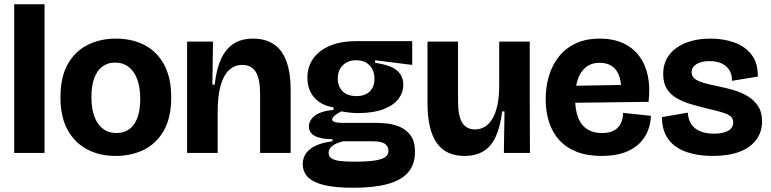

<svg xmlns="http://www.w3.org/2000/svg" viewBox="-20 -721 3633 905"><path d="M47 0V-701H190V0Z M525 14Q449 14 390.5 -17Q332 -48 298.5 -109Q265 -170 265 -262Q265 -357 299 -418Q333 -479 392.5 -509Q452 -539 526 -539Q603 -539 661.5 -508.5Q720 -478 753.5 -416.5Q787 -355 787 -262Q787 -167 752.5 -106Q718 -45 659 -15.5Q600 14 525 14ZM529 -94Q565 -94 590 -112.5Q615 -131 628 -167Q641 -203 641 -254Q641 -309 627 -347Q613 -385 586.5 -405.5Q560 -426 522 -426Q487 -426 462 -407Q437 -388 424 -352Q411 -316 411 -264Q411 -183 442 -138.5Q473 -94 529 -94Z M862 0V-295V-525H984L981 -322H992Q1000 -395 1022 -443Q1044 -491 1081 -515Q1118 -539 1173 -539Q1261 -539 1305.5 -479Q1350 -419 1350 -296V0H1206V-279Q1206 -349 1185.5 -382Q1165 -415 1122 -415Q1086 -415 1060 -391Q1034 -367 1020 -318Q1006 -269 1006 -194V0Z M1645 164Q1557 164 1504.5 150.5Q1452 137 1429.5 112Q1407 87 1407 53Q1407 9 1442 -18.5Q1477 -46 1547 -55V-65Q1493 -65 1464.5 -80Q1436 -95 1436 -125Q1436 -153 1463 -175Q1490 -197 1552 -203V-215Q1494 -224 1461.5 -261Q1429 -298 1429 -355Q1429 -406 1456 -444.5Q1483 -483 1534.5 -505Q1586 -527 1660 -527H1923V-415L1748 -437V-425Q1823 -414 1852 -388Q1881 -362 1881 -323Q1881 -284 1857 -253.5Q1833 -223 1785.5 -205.5Q1738 -188 1667 -188Q1649 -188 1630 -190Q1611 -192 1589 -196Q1567 -185 1556.5 -175.5Q1546 -166 1546 -158Q1546 -152 1552 -148.5Q1558 -145 1568 -143.5Q1578 -142 1591 -142H1747Q1767 -142 1798.5 -139.5Q1830 -137 1861.5 -124.5Q1893 -112 1914.5 -84Q1936 -56 1936 -4Q1936 53 1904.5 90.5Q1873 128 1808.5 146Q1744 164 1645 164ZM1649 41Q1716 41 1750.5 35Q1785 29 1798 18Q1811 7 1811 -9Q1811 -26 1802 -36Q1793 -46 1779.5 -50Q1766 -54 1752 -54.5Q1738 -55 1728 -55H1597Q1559 -45 1544 -31.5Q1529 -18 1529 -1Q1529 17 1543.5 26Q1558 35 1584.5 38Q1611 41 1649 41ZM1660 -268Q1701 -268 1723 -290Q1745 -312 1745 -350Q1745 -389 1722 -413Q1699 -437 1659 -437Q1619 -437 1595.5 -413Q1572 -389 1572 -351Q1572 -326 1582.5 -307Q1593 -288 1612.5 -278Q1632 -268 1660 -268Z M2169 14Q2081 14 2038 -48Q1995 -110 1995 -237V-525H2139V-244Q2139 -173 2159 -142Q2179 -111 2219 -111Q2245 -111 2266 -124Q2287 -137 2302 -163Q2317 -189 2325 -227.5Q2333 -266 2333 -319V-525H2477V-236L2478 0H2355L2358 -196H2347Q2338 -123 2316.5 -76.5Q2295 -30 2258.5 -8Q2222 14 2169 14Z M2816 14Q2747 14 2697 -6Q2647 -26 2615 -62Q2583 -98 2567.5 -147Q2552 -196 2552 -253Q2552 -311 2567.5 -363Q2583 -415 2614.5 -454.5Q2646 -494 2694 -516.5Q2742 -539 2807 -539Q2870 -539 2917 -517.5Q2964 -496 2993.5 -456Q3023 -416 3034 -361.5Q3045 -307 3037 -241L2643 -236V-316L2935 -321L2906 -276Q2911 -324 2900.5 -357.5Q2890 -391 2866.5 -408Q2843 -425 2807 -425Q2768 -425 2742 -404.5Q2716 -384 2703.5 -347Q2691 -310 2691 -258Q2691 -174 2723.5 -134Q2756 -94 2817 -94Q2845 -94 2864 -101.5Q2883 -109 2894.5 -122Q2906 -135 2911.5 -152.5Q2917 -170 2917 -189L3048 -175Q3047 -139 3034 -105.5Q3021 -72 2994 -45Q2967 -18 2923 -2Q2879 14 2816 14Z M3340 14Q3288 14 3243.5 3.5Q3199 -7 3167 -29Q3135 -51 3117.5 -85.5Q3100 -120 3100 -169L3222 -190Q3224 -157 3239 -135Q3254 -113 3281 -102Q3308 -91 3346 -91Q3386 -91 3411 -104Q3436 -117 3436 -144Q3436 -162 3424.5 -172Q3413 -182 3388 -190Q3363 -198 3323 -207Q3278 -218 3238.5 -229.5Q3199 -241 3169 -258.5Q3139 -276 3122.5 -303.5Q3106 -331 3106 -372Q3106 -424 3133.5 -461Q3161 -498 3211.5 -518.5Q3262 -539 3329 -539Q3391 -539 3442 -520.5Q3493 -502 3523 -462.5Q3553 -423 3552 -360L3430 -340Q3431 -370 3417.5 -391Q3404 -412 3380.5 -422.5Q3357 -433 3324 -433Q3285 -433 3262.5 -418.5Q3240 -404 3240 -381Q3240 -362 3254 -350.5Q3268 -339 3295 -331Q3322 -323 3361 -315Q3397 -308 3434 -297.5Q3471 -287 3502 -269Q3533 -251 3552.5 -222Q3572 -193 3572 -148Q3572 -99 3544.5 -62Q3517 -25 3465.5 -5.5Q3414 14 3340 14Z"/></svg>

Font: Bricolage Grotesque 72pt
Style: Bold
Weight: 700
Designer: Mathieu Triay
Foundry: Atelier Triay
Version: Version 1.001;gftools[0.9.33.dev8+g029e19f]